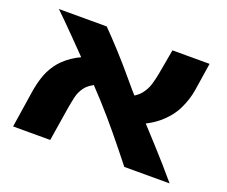

<svg xmlns="http://www.w3.org/2000/svg" viewBox="-103 -768 1096 928"><g transform="rotate(20 445.0 -304.5)"><path d="M612 0Q552 -76 500.5 -138.5Q449 -201 396 -259.5Q343 -318 280 -381Q259 -402 227.5 -434.5Q196 -467 162 -501.5Q128 -536 99 -565Q70 -594 54 -609H300Q318 -591 341 -566.5Q364 -542 387.5 -516.5Q411 -491 430 -469Q449 -447 460 -434Q523 -358 587.5 -287.5Q652 -217 716.5 -146.5Q781 -76 845 0ZM40 0 69 -188Q75 -227 87 -265Q99 -303 123.5 -338Q148 -373 190.5 -402Q233 -431 300 -452L355 -329Q314 -312 295.5 -287Q277 -262 270.5 -233Q264 -204 259 -175L231 0ZM565 -203 511 -326Q553 -344 573 -369.5Q593 -395 601.5 -424Q610 -453 615 -480L638 -609H829L807 -467Q799 -416 774.5 -365.5Q750 -315 700 -273Q650 -231 565 -203Z"/></g></svg>

Font: Noto Sans Hebrew Thin Black
Style: Regular
Weight: 900
Version: Version 3.001